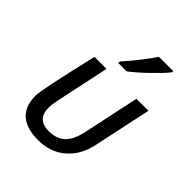

<svg xmlns="http://www.w3.org/2000/svg" viewBox="-213 -882 1022 1022"><g transform="rotate(45 298.5 -370.5)"><path d="M246.1 13.7Q68.8 13.7 68.8 -145Q68.8 -189.9 145 -512.2H235.4L168.9 -199.2Q163.1 -170.9 163.1 -148.9Q163.1 -60.1 252 -60.1Q310.5 -60.1 344.2 -92Q377.9 -124 393.6 -197.3L460.4 -512.2H550.8L481 -184.6Q461.9 -93.3 399.7 -39.8Q337.4 13.7 246.1 13.7ZM320.3 -578.6H256.3L259.3 -592.3Q290 -625.5 327.1 -672.6Q364.3 -719.7 387.2 -754.9H495.6L493.2 -743.7Q464.4 -708.5 411.1 -657.5Q357.9 -606.4 320.3 -578.6Z"/></g></svg>

Font: Cadman
Style: Italic
Weight: 400
Italic angle: -12°
Designer: Paul James MIller
Foundry: High-Logic / Made with FontCreator
Version: Version 2.114;March 28, 2021;FontCreator 13.0.0.2683 64-bit